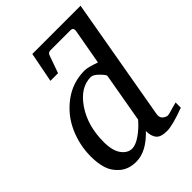

<svg xmlns="http://www.w3.org/2000/svg" viewBox="-216 -843 960 960"><g transform="rotate(-45 264.5 -362.5)"><path d="M390 -475 424 -665Q426 -686 407 -686H264Q248 -686 243 -668L211 -578H157L188 -737H529L415 -86Q411 -62 425 -51Q439 -40 451 -40Q457 -40 490 -50L523 -59V-22Q432 12 392 12Q349 12 333 -7Q317 -26 317 -63Q246 12 175 12Q122 12 88.5 -16.5Q55 -45 43.5 -82.5Q32 -120 32 -167Q32 -248 65 -322Q98 -396 164 -445Q230 -494 315 -494Q336 -494 390 -475ZM376 -394Q377 -401 353.5 -425Q330 -449 313 -449Q239 -449 184 -368.5Q129 -288 129 -173Q129 -112 152 -80.5Q175 -49 207 -49Q232 -49 266.5 -73Q301 -97 330 -131Z"/></g></svg>

Font: Veleka
Style: Italic
Weight: 400
Italic angle: -12°
Designer: Stefan Peev, Context Ltd, 2016; SIL International, 1997-2014.
Foundry: Stefan Peev, Context Ltd, 2016
Version: Version 1.000